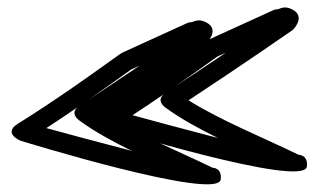

<svg xmlns="http://www.w3.org/2000/svg" viewBox="-20 -719 842 506"><path d="M441.9 -491.4C498.6 -530.8 542.6 -562.7 552.4 -569.7L575.2 -580.2C534.1 -552.5 490.3 -523.2 441.9 -491.4ZM412.3 -471C412.3 -471 389 -455.4 417 -434.8C455.7 -406.4 505.3 -379.4 554.2 -355.4C471.2 -376.9 383.8 -400.5 329.2 -415.4C358.4 -434.4 384.6 -452.1 412.3 -471ZM476.9 -454.6C627.3 -553.6 750.3 -639.2 750.3 -639.2C754.5 -642.1 786 -675.8 750.5 -694C727.5 -705.8 717.5 -694.5 710.7 -694.5C707.4 -694.5 703.5 -693.7 700.3 -692.2L529.3 -614.2C522.6 -611.1 472 -572.9 397.1 -521.2C350.3 -489 298.1 -454 254.9 -427.5C212.7 -401.6 261.3 -382.1 261.3 -382.1C261.3 -382.1 781.4 -221.5 788.7 -280.1C792.5 -311.1 767.1 -311 767.1 -311C681.3 -353 560.3 -402 476.9 -454.6ZM214.9 -457.4C271.6 -496.8 315.6 -528.7 325.4 -535.7L348.2 -546.2C307.1 -518.5 263.3 -489.2 214.9 -457.4ZM185.3 -437C185.3 -437 162 -421.4 190 -400.8C228.7 -372.4 278.3 -345.4 327.2 -321.4C244.2 -342.9 156.8 -366.5 102.2 -381.4C131.4 -400.4 157.6 -418.1 185.3 -437ZM249.9 -420.6C400.3 -519.6 523.3 -605.2 523.3 -605.2C527.5 -608.1 559 -641.8 523.5 -660C500.5 -671.8 490.5 -660.5 483.7 -660.5C480.4 -660.5 476.5 -659.7 473.3 -658.2L302.3 -580.2C295.6 -577.1 245 -538.9 170.1 -487.2C123.3 -455 71.1 -420 27.9 -393.5C-14.3 -367.6 34.3 -348.1 34.3 -348.1C34.3 -348.1 554.4 -187.5 561.7 -246.1C565.5 -277.1 540.1 -277 540.1 -277C454.3 -319 333.3 -368 249.9 -420.6Z"/></svg>

Font: Rocketfuel
Style: Regular
Weight: 400
Designer: Mew Too
Foundry: Cannot Into Space Fonts.
Version: Version 0.27